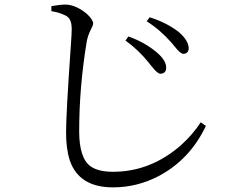

<svg xmlns="http://www.w3.org/2000/svg" viewBox="-20 -767 1040 830"><path d="M673.8 -448.2Q660.2 -448.2 635.7 -480.5Q633.8 -481.4 631.8 -484.4Q626 -492.2 623 -496.1Q579.1 -550.8 522.5 -591.8L535.2 -609.4Q606.4 -584 657.2 -541Q701.2 -503.9 698.2 -470.7Q696.3 -449.2 673.8 -448.2ZM773.4 -534.2Q759.8 -534.2 736.3 -564.5Q734.4 -566.4 731.4 -570.3Q724.6 -578.1 721.7 -582Q671.9 -638.7 614.3 -674.8L627 -692.4Q698.2 -669.9 750 -630.9Q794.9 -593.8 795.9 -557.6Q793.9 -535.2 773.4 -534.2ZM266.6 -698.2Q239.3 -712.9 202.1 -718.8V-740.2Q245.1 -748 266.6 -747.1Q309.6 -745.1 355.5 -707Q381.8 -682.6 382.8 -666Q382.8 -657.2 370.1 -633.8Q360.4 -613.3 355.5 -590.8Q322.3 -391.6 322.3 -199.2Q322.3 -82 373 -46.9Q406.2 -24.4 468.8 -24.4Q630.9 -24.4 762.7 -139.6Q813.5 -185.5 847.7 -238.3L870.1 -222.7Q800.8 -77.1 666 -5.9Q572.3 43 468.8 43Q322.3 43 282.2 -72.3Q265.6 -122.1 265.6 -193.4Q265.6 -275.4 286.1 -568.4Q290 -622.1 290 -640.6Q290 -682.6 270.5 -695.3Q268.6 -697.3 266.6 -698.2Z"/></svg>

Font: GenYoMin JP Regular
Style: Regular
Weight: 400
Version: Version 1.001;PS 1;hotconv 16.6.51;makeotf.lib2.5.65220 DEVE